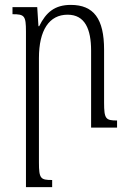

<svg xmlns="http://www.w3.org/2000/svg" viewBox="-20 -521 524 784"><path d="M458 -29C412 -29 405 -35 405 -102V-318C405 -444 363 -501 269 -501C204 -501 168 -471 140 -414H137L132 -492H31V-463C80 -463 86 -457 86 -392V243H193V214C146 214 139 209 139 142V-284C139 -398 181 -461 256 -461C327 -461 352 -402 352 -314V0H458Z"/></svg>

Font: Noto Serif Armenian Condensed Light
Style: Regular
Weight: 300
Width: 3
Designer: Monotype Design Team
Foundry: Monotype Imaging Inc.
Version: Version 2.008